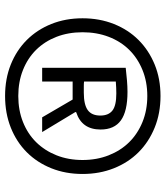

<svg xmlns="http://www.w3.org/2000/svg" viewBox="32 -825 652 756"><g transform="rotate(90 358.0 -447.0)"><path d="M255.5 -211.5Q302 -193 358 -193Q414 -193 460.5 -211.5Q507 -230 540 -263.5Q573 -297 591.5 -343.5Q610 -390 610 -446Q610 -502 591.5 -549Q573 -596 540 -629.5Q507 -663 460.5 -682Q414 -701 358 -701Q302 -701 255.5 -682Q209 -663 176 -629.5Q143 -596 125 -549Q107 -502 107 -446Q107 -390 125 -343.5Q143 -297 176 -263.5Q209 -230 255.5 -211.5ZM482.5 -163.5Q426 -141 358 -141Q290 -141 234 -163.5Q178 -186 137.5 -226.5Q97 -267 74.5 -323Q52 -379 52 -446Q52 -513 74.5 -569.5Q97 -626 137.5 -666.5Q178 -707 234 -730Q290 -753 358 -753Q426 -753 482.5 -730Q539 -707 579.5 -666.5Q620 -626 642.5 -569.5Q665 -513 665 -446Q665 -379 642.5 -323Q620 -267 579.5 -226.5Q539 -186 482.5 -163.5ZM345 -451Q392 -451 413.5 -466.5Q435 -482 435 -516Q435 -548 415.5 -563.5Q396 -579 348 -579Q340 -579 326 -578.5Q312 -578 301 -577V-452Q307 -451 320.5 -451Q334 -451 345 -451ZM247 -616Q273 -619 297 -621Q321 -623 342 -623Q418 -623 454 -597Q490 -571 490 -517Q490 -443 422 -421L421 -418L500 -287H442L372 -407H301V-287H247Z"/></g></svg>

Font: EncodeSans
Style: Medium
Weight: 500
Designer: Pablo Impallari, Andres Torresi
Foundry: Pablo Impallari, Andres Torresi
Version: Version 1.000; ttfautohint (v1.4.1)